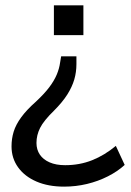

<svg xmlns="http://www.w3.org/2000/svg" viewBox="-20 -507 487 716"><path d="M219 189Q160 189 116 170Q72 151 47.5 117Q23 83 23 39Q23 10 31 -16Q39 -42 59 -69.5Q79 -97 114 -128Q146 -158 164 -182Q182 -206 191.5 -228.5Q201 -251 204 -273L208 -297H265V-268Q265 -238 257 -210.5Q249 -183 231 -154.5Q213 -126 181 -94Q143 -57 129.5 -30Q116 -3 116 26Q116 51 128.5 69.5Q141 88 165 98.5Q189 109 223 109Q277 109 323.5 90.5Q370 72 412 37L445 108Q419 132 382.5 150.5Q346 169 304.5 179Q263 189 219 189ZM181 -376V-487H291V-376Z"/></svg>

Font: Nunito Sans 12pt Medium
Style: Regular
Weight: 500
Designer: Vernon Adams
Foundry: Vernon Adams
Version: Version 3.101;gftools[0.9.27]